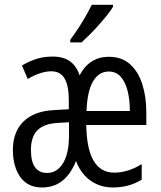

<svg xmlns="http://www.w3.org/2000/svg" viewBox="-20 -786 684 815"><path d="M441.9 -544.9Q497.1 -544.9 532.2 -513.2Q567.4 -481.4 584.2 -428Q601.1 -374.5 601.1 -308.6V-255.4H346.2Q347.7 -153.8 377.4 -103.5Q407.2 -53.2 464.8 -53.2Q493.7 -53.2 523.2 -62.3Q552.7 -71.3 581.5 -89.4V-23.4Q554.7 -6.8 524.2 1.5Q493.7 9.8 458.5 9.8Q422.9 9.8 392.3 -3.4Q361.8 -16.6 338.9 -41.7Q315.9 -66.9 302.7 -102.5Q287.1 -64 265.9 -39.1Q244.6 -14.2 218 -2.2Q191.4 9.8 158.7 9.8Q115.7 9.8 88.1 -12Q60.5 -33.7 47.6 -69.8Q34.7 -106 34.7 -147.9Q34.7 -201.2 55.4 -238.3Q76.2 -275.4 115.7 -295.9Q155.3 -316.4 211.4 -318.8L272 -322.3V-361.8Q272 -422.9 253.9 -453.1Q235.8 -483.4 198.2 -483.4Q176.3 -483.4 151.4 -475.6Q126.5 -467.8 97.7 -450.7L73.2 -507.8Q100.1 -524.4 132.6 -535.2Q165 -545.9 203.6 -545.9Q248 -545.9 276.1 -526.4Q304.2 -506.8 317.9 -466.3Q337.9 -504.4 368.9 -524.7Q399.9 -544.9 441.9 -544.9ZM272.9 -267.1 223.6 -264.2Q166 -260.7 138.7 -232.9Q111.3 -205.1 111.3 -149.4Q111.3 -100.1 128.9 -75.9Q146.5 -51.8 179.2 -51.8Q208.5 -51.8 229.5 -70.8Q250.5 -89.8 261.7 -125Q272.9 -160.2 272.9 -208.5ZM441.4 -482.4Q399.9 -482.4 375.2 -441.2Q350.6 -399.9 347.2 -314.9H531.2Q531.2 -362.3 521.7 -400.1Q512.2 -438 492.4 -460.2Q472.7 -482.4 441.4 -482.4ZM459.5 -765.6V-756.8Q449.7 -740.7 433.6 -720.5Q417.5 -700.2 398.4 -679Q379.4 -657.7 360.4 -638.7Q341.3 -619.6 326.2 -606H278.3V-617.2Q297.9 -644 314.5 -669.4Q331.1 -694.8 344.7 -719Q358.4 -743.2 369.6 -765.6Z"/></svg>

Font: Open Sans Condensed
Style: Regular
Weight: 400
Width: 3
Designer: Monotype Design Team
Foundry: Monotype Imaging Inc.
Version: Version 3.000